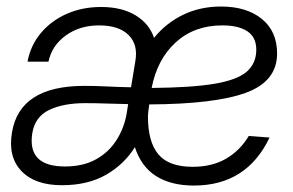

<svg xmlns="http://www.w3.org/2000/svg" viewBox="-20 -556 894 586"><path d="M168.9 9.3Q86.4 9.3 45.2 -34.2Q3.9 -77.6 16.6 -151.9Q40 -293.9 237.3 -293.9Q272.9 -293.9 305.2 -292.2Q337.4 -290.5 379.9 -289.6L393.1 -369.6Q401.9 -419.9 372.3 -449.2Q342.8 -478.5 282.2 -478.5Q223.6 -478.5 180.9 -447.8Q138.2 -417 127.9 -367.7H64Q73.2 -417.5 104.7 -455.1Q136.2 -492.7 183.6 -513.7Q231 -534.7 288.6 -534.7Q351.6 -534.7 393.6 -509.3Q435.5 -483.9 450.2 -440.4Q486.8 -485.8 539.1 -511Q591.3 -536.1 654.8 -536.1Q732.4 -536.1 779.1 -498.3Q825.7 -460.4 825.7 -392.6Q825.7 -308.1 731.4 -273.2Q637.2 -238.3 435.5 -237.3Q434.1 -228 432.9 -217.8Q431.6 -207.5 431.6 -199.7Q431.6 -122.6 463.6 -84.7Q495.6 -46.9 567.9 -46.9Q627.4 -46.9 670.2 -71.8Q712.9 -96.7 739.3 -141.1L802.7 -136.2Q732.9 10.3 571.8 10.3Q502.4 10.3 456.8 -18.3Q411.1 -46.9 391.6 -106.9Q359.9 -55.2 304.2 -22.9Q248.5 9.3 168.9 9.3ZM442.9 -287.6Q564.9 -288.6 634.5 -300.3Q704.1 -312 733.2 -337.4Q762.2 -362.8 762.2 -404.3Q762.2 -442.4 735.1 -460.4Q708 -478.5 658.7 -478.5Q572.8 -478.5 516.1 -426.5Q459.5 -374.5 442.9 -287.6ZM371.1 -238.3Q338.4 -238.8 304.9 -240Q271.5 -241.2 240.2 -241.2Q173.3 -241.2 130.1 -220.5Q86.9 -199.7 78.6 -149.9Q62.5 -47.9 178.2 -47.9Q234.4 -47.9 273.7 -70.1Q313 -92.3 336.2 -129.4Q359.4 -166.5 366.7 -210Z"/></svg>

Font: Inter Display Light
Style: Italic
Weight: 300
Italic angle: -9.39999°
Designer: Rasmus Andersson
Foundry: rsms
Version: Version 4.000;git-a52131595